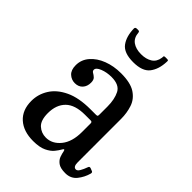

<svg xmlns="http://www.w3.org/2000/svg" viewBox="-220 -835 941 941"><g transform="rotate(45 251.0 -364.5)"><path d="M43.5 -123Q43.5 -170 68.8 -210Q94 -250 145.8 -274.5Q197.5 -299 277.5 -299H314Q322.5 -299 324.8 -301Q327 -303 327 -312V-367Q327 -417.5 310 -450.8Q293 -484 239 -484Q206 -484 179 -473.2Q152 -462.5 152 -447.5Q152 -438.5 160.8 -433.8Q169.5 -429 178.5 -420.8Q187.5 -412.5 187.5 -393Q187.5 -367.5 172.8 -351.2Q158 -335 132.5 -335Q109 -335 91.2 -351.2Q73.5 -367.5 73.5 -400.5Q73.5 -439 98.8 -468.2Q124 -497.5 166.2 -513.8Q208.5 -530 259 -530Q325 -530 359 -507.5Q393 -485 405 -448.8Q417 -412.5 417 -372V-71Q417 -39.5 435.5 -39.5Q445 -39.5 453.5 -54Q462 -68.5 469.5 -89.5Q472 -98.5 482 -95.5L497 -89.5Q503.5 -87 501.5 -77.5Q492.5 -44 470.8 -17Q449 10 411.5 10H411Q377 10 360.5 -2.2Q344 -14.5 338.2 -31Q332.5 -47.5 330.5 -59.5Q327 -78 317 -59Q311 -48 297.8 -31.5Q284.5 -15 258.5 -2.5Q232.5 10 188.5 10Q121.5 10 82.5 -25Q43.5 -60 43.5 -123ZM143 -138Q143 -88 166 -67Q189 -46 221 -46Q264.5 -46 295.8 -84.5Q327 -123 327 -191V-251Q327 -261 317 -261H277.5Q209 -261 176 -228.5Q143 -196 143 -138ZM262 -610Q197.5 -610 173.2 -642.8Q149 -675.5 148 -729.5Q148 -739 159.5 -739H169Q177.5 -739 178 -731Q180.5 -697.5 203 -681.2Q225.5 -665 262 -665Q296.5 -665 319.2 -679.5Q342 -694 346.5 -724.5Q347.5 -731.5 347.5 -735.2Q347.5 -739 356.5 -739H367.5Q375.5 -739 376.8 -736.8Q378 -734.5 377.5 -727Q375.5 -674.5 350.5 -642.2Q325.5 -610 262 -610Z"/></g></svg>

Font: Besley* Narrow
Style: Regular
Weight: 400
Width: 4
Designer: Owen Earl
Foundry: indestructible type*
Version: Version 3.000; ttfautohint (v1.8.3)